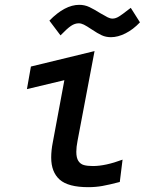

<svg xmlns="http://www.w3.org/2000/svg" viewBox="-20 -766 640 795"><path d="M192 -113.5Q192 -143.5 198.5 -176L246.5 -434L91.5 -397L108 -490.5L371.5 -554.5L301 -182.5Q296 -157 296 -137.5Q296 -112.5 304.5 -99.5Q313 -86.5 327.5 -82.5Q342 -78.5 365 -78.5Q416.5 -78.5 487.5 -105L476 -12.5Q432 -1 404 4Q376 9 345.5 9Q262.5 9 227.2 -22.2Q192 -53.5 192 -113.5ZM358.5 -645Q338.5 -658.5 327.2 -664Q316 -669.5 306 -669.5Q290 -669.5 274 -658.8Q258 -648 230.5 -619.5L184.5 -680.5Q248.5 -746 308 -746Q330.5 -746 350 -736.8Q369.5 -727.5 395 -711.5Q415.5 -699.5 426 -694.2Q436.5 -689 446 -689Q459 -689 473.2 -698Q487.5 -707 511.5 -726L521.5 -733.5L559.5 -673.5Q531 -643.5 499.5 -627.8Q468 -612 439.5 -612Q418.5 -612 401.5 -619.8Q384.5 -627.5 358.5 -645Z"/></svg>

Font: JuliaMono Medium
Style: Italic
Weight: 500
Italic angle: -9°
Monospace: yes
Designer: cormullion
Foundry: corm
Version: Version 0.054; ttfautohint (v1.8.4)